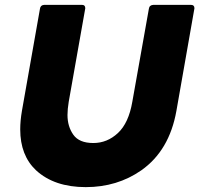

<svg xmlns="http://www.w3.org/2000/svg" viewBox="-20 -754 818 788"><path d="M332 14Q203 14 128 -55Q63 -116 63 -223Q63 -258 70 -299L144 -718Q146 -733 161 -734H317Q330 -734 330 -720L262 -336Q257 -306 257 -282Q257 -235 281 -201Q305 -167 363 -167Q420 -167 464 -208Q508 -249 523 -336L591 -718Q593 -733 609 -734H764Q778 -734 778 -720L704 -299Q675 -136 560 -55Q461 14 332 14Z"/></svg>

Font: YamahaIndonesia935. App XBold
Style: Italic
Weight: 800
Italic angle: -10°
Designer: Dalton Maag Ltd
Foundry: Dalton Maag Ltd
Version: Version 1.002; January 01, 2024; Regular/Italic